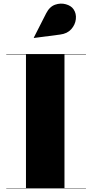

<svg xmlns="http://www.w3.org/2000/svg" viewBox="-20 -1052 514 1072"><path d="M315.5 -859 169.5 -840 168.5 -841.5 238 -978Q257 -1015 287.8 -1025.8Q318.5 -1036.5 347.8 -1028.2Q377 -1020 390.5 -1000.5Q407 -976.5 403.5 -945.2Q400 -914 377.8 -889Q355.5 -864 315.5 -859ZM15 -2H125V-748H15V-750H460V-748H340V-2H460V0H15Z"/></svg>

Font: Bodoni* 96pt Fatface
Style: Regular
Weight: 900
Version: Version 2.3